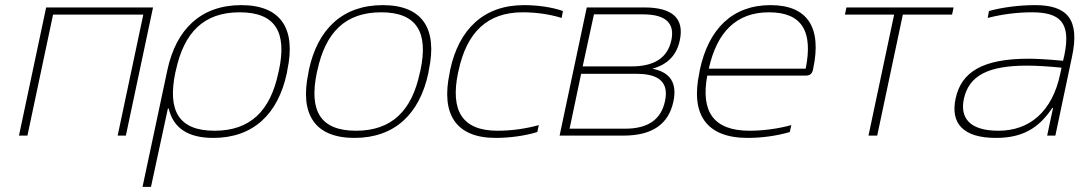

<svg xmlns="http://www.w3.org/2000/svg" viewBox="-20 -529 4211 749"><path d="M54 0H87L187 -472H539L439 0H471L577 -500H160Z M1099 -244 1101 -256C1135 -416 1077 -509 921 -509C764 -509 667 -415 633 -256L536 200H569L635 -106H638C656 -29 714 9 812 9C968 9 1065 -84 1099 -244ZM664 -246 666 -254C698 -403 775 -481 915 -481C1055 -481 1100 -403 1068 -254L1066 -246C1035 -97 957 -19 817 -19C677 -19 633 -97 664 -246Z M1185 -256 1183 -244C1149 -84 1207 9 1363 9C1519 9 1617 -84 1651 -244L1653 -256C1687 -416 1629 -509 1473 -509C1317 -509 1219 -416 1185 -256ZM1216 -246 1218 -254C1250 -403 1327 -481 1467 -481C1606 -481 1652 -403 1620 -254L1618 -246C1587 -97 1508 -19 1369 -19C1229 -19 1185 -97 1216 -246Z M1736 -256 1734 -244C1700 -85 1757 9 1914 9C1967 9 2028 1 2076 -14L2082 -41C2028 -26 1972 -19 1921 -19C1783 -19 1736 -97 1767 -246L1769 -254C1801 -403 1881 -481 2019 -481C2069 -481 2123 -474 2171 -459L2176 -486C2134 -501 2077 -509 2024 -509C1867 -509 1770 -415 1736 -256Z M2163 0H2412C2524 0 2588 -44 2607 -133C2622 -204 2596 -247 2525 -261C2584 -277 2620 -314 2632 -372C2650 -457 2604 -500 2493 -500H2269ZM2202 -27 2247 -241H2464C2553 -241 2590 -206 2574 -134C2559 -63 2508 -27 2419 -27ZM2253 -270 2297 -473H2488C2577 -473 2613 -439 2599 -372C2584 -303 2532 -270 2444 -270Z M3152 -260C3187 -422 3130 -509 2986 -509C2837 -509 2744 -416 2710 -256L2708 -244C2674 -84 2734 9 2897 9C2951 9 3011 1 3061 -14L3067 -41C3013 -26 2953 -19 2904 -19C2764 -19 2713 -93 2739 -234H3122C3142 -234 3149 -243 3152 -260ZM2745 -261C2777 -405 2853 -481 2980 -481C3110 -481 3152 -405 3123 -261Z M3368 0H3402L3502 -472H3694L3700 -500H3282L3276 -472H3468Z M4018 -509C3958 -509 3892 -501 3838 -486L3833 -459C3891 -474 3951 -481 4005 -481C4114 -481 4159 -443 4132 -313L4127 -292C4063 -298 4016 -300 3993 -300C3813 -300 3730 -248 3708 -145C3687 -48 3737 9 3865 9C3964 9 4030 -25 4085 -108H4088L4065 0H4097L4162 -308C4193 -453 4144 -509 4018 -509ZM3740 -143C3760 -235 3836 -273 3987 -273C4023 -273 4072 -270 4121 -265L4116 -241C4085 -93 3996 -19 3875 -19C3760 -19 3725 -71 3740 -143Z"/></svg>

Font: LT Wave Text Thin Italic
Style: Regular
Weight: 100
Designer: Daniel Lyons
Version: Version 2.5 (Glyphs App)